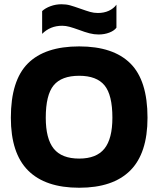

<svg xmlns="http://www.w3.org/2000/svg" viewBox="-20 -872 744 902"><path d="M350 -732Q325 -741 307 -746Q289 -751 272 -751Q216 -751 178 -713V-820Q193 -834 217.5 -843Q242 -852 269 -852Q291 -852 309 -847Q327 -842 358 -831Q386 -821 403.5 -816Q421 -811 440 -811Q469 -811 491.5 -821.5Q514 -832 527 -850V-742Q517 -728 494 -719Q471 -710 443 -710Q422 -710 400.5 -715.5Q379 -721 350 -732ZM31 -319Q31 -494 111 -574Q191 -654 352 -654Q512 -654 592.5 -574Q673 -494 673 -319Q673 -152 592 -71Q511 10 352 10Q193 10 112 -71Q31 -152 31 -319ZM508 -319Q508 -426 471 -471Q434 -516 352 -516Q269 -516 232 -471Q195 -426 195 -319Q195 -220 232.5 -173.5Q270 -127 352 -127Q433 -127 470.5 -173.5Q508 -220 508 -319Z"/></svg>

Font: Kanit SemiBold
Style: Regular
Weight: 600
Designer: Katatrad Team
Foundry: CadsonDemak
Version: Version 1.030